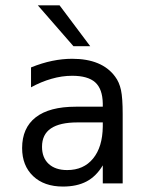

<svg xmlns="http://www.w3.org/2000/svg" viewBox="-20 -684 540 716"><path d="M268.6 -227.5Q203.1 -227.5 169.9 -205.1Q136.7 -182.6 136.7 -136.7Q136.7 -95.7 161.6 -72.8Q186.5 -49.8 230.5 -49.8Q292 -49.8 327.1 -92.8Q362.3 -135.7 363.3 -211.9V-227.5ZM437.5 -258.8V0H363.3V-67.4Q338.9 -26.4 302.7 -7.3Q266.6 11.7 214.8 11.7Q144.5 11.7 103.5 -27.3Q62.5 -66.4 62.5 -131.8Q62.5 -207 113.3 -246.6Q164.1 -286.1 262.7 -286.1H363.3V-297.9Q362.3 -352.5 335 -377Q307.6 -401.4 249 -401.4Q210.9 -401.4 171.9 -390.1Q132.8 -378.9 95.7 -358.4V-432.6Q136.7 -449.2 174.8 -457Q212.9 -464.8 249 -464.8Q304.7 -464.8 344.7 -448.2Q384.8 -431.6 409.2 -398.4Q424.8 -377.9 431.2 -348.1Q437.5 -318.4 437.5 -258.8ZM202.1 -664.1 316.4 -511.7H253.9L121.1 -664.1Z"/></svg>

Font: BabelStone Marchen
Style: Regular
Weight: 400
Designer: Andrew West
Foundry: Andrew West
Version: Version 9.003 2021-11-11